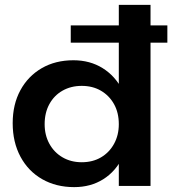

<svg xmlns="http://www.w3.org/2000/svg" viewBox="-20 -762 722 787"><path d="M270 -658H666V-587H270ZM281 -515Q349 -515 401 -482.5Q453 -450 482.5 -391.5Q512 -333 512 -257Q512 -179 483.5 -119.5Q455 -60 403.5 -27.5Q352 5 284 5Q210 5 153 -27.5Q96 -60 64 -119.5Q32 -179 32 -257Q32 -334 63.5 -392Q95 -450 151 -482.5Q207 -515 281 -515ZM315 -410Q271 -410 236.5 -390.5Q202 -371 182.5 -335.5Q163 -300 163 -253Q163 -208 182.5 -172.5Q202 -137 236.5 -117Q271 -97 315 -97Q360 -97 394 -117Q428 -137 447.5 -172.5Q467 -208 467 -253Q467 -300 447.5 -335Q428 -370 394 -390Q360 -410 315 -410ZM467 -742H597V0H467Z"/></svg>

Font: Alexandria Medium
Style: Regular
Weight: 500
Designer: Mohamed Gaber
Foundry: Kief Type Foundry
Version: Version 5.100